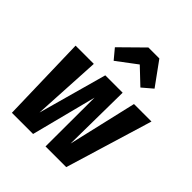

<svg xmlns="http://www.w3.org/2000/svg" viewBox="-221 -960 1102 1102"><g transform="rotate(45 329.5 -409.5)"><path d="M659 -531 498 0H330L331 -397L229 0H57L43 -531H191L168 -113L284 -531H425L420 -113L517 -531ZM259 -624 209 -684 346 -819H435L538 -677L476 -624L380 -715Z"/></g></svg>

Font: Fira Sans Extra Condensed
Style: Bold Italic
Weight: 700
Width: 3
Italic angle: -8°
Designer: Carrois Corporate & Edenspiekermann AG
Foundry: Carrois Corporate GbR & Edenspiekermann AG
Version: Version 4.203